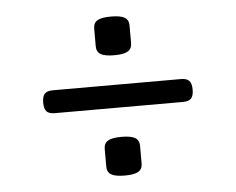

<svg xmlns="http://www.w3.org/2000/svg" viewBox="-41 -562 681 555"><g transform="rotate(-5 300.0 -284.5)"><path d="M351.1 -484.4V-433.6Q351.1 -417 339.1 -409.9Q327.1 -402.8 299.8 -402.8Q272.5 -402.8 260.5 -409.9Q248.5 -417 248.5 -433.6V-484.4Q248.5 -501 260.5 -508.1Q272.5 -515.1 299.8 -515.1Q327.1 -515.1 339.1 -508.1Q351.1 -501 351.1 -484.4ZM516.6 -284.2Q516.6 -266.1 509.5 -258.5Q502.4 -251 485.8 -251H113.8Q97.2 -251 90.1 -258.5Q83 -266.1 83 -284.2Q83 -302.2 90.1 -309.8Q97.2 -317.4 113.8 -317.4H485.8Q502.4 -317.4 509.5 -309.8Q516.6 -302.2 516.6 -284.2ZM351.1 -135.3V-84.5Q351.1 -67.9 339.1 -60.8Q327.1 -53.7 299.8 -53.7Q272.5 -53.7 260.5 -60.8Q248.5 -67.9 248.5 -84.5V-135.3Q248.5 -151.9 260.5 -158.9Q272.5 -166 299.8 -166Q327.1 -166 339.1 -158.9Q351.1 -151.9 351.1 -135.3Z"/></g></svg>

Font: Courier Prime
Style: Regular
Weight: 400
Designer: Alan Dague-Greene, Quote-Unquote Apps
Foundry: Quote-Unquote Apps
Version: Version 3.018